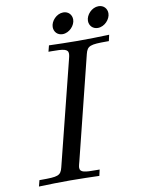

<svg xmlns="http://www.w3.org/2000/svg" viewBox="-91 -894 700 955"><g transform="rotate(-10 258.5 -416.0)"><path d="M232 -769C232 -745 249 -726 275 -726C309 -726 339 -759 339 -789C339 -813 322 -832 296 -832C262 -832 232 -799 232 -769ZM410 -769C410 -745 427 -726 453 -726C487 -726 517 -759 517 -789C517 -813 500 -832 474 -832C440 -832 410 -799 410 -769ZM27 0C80 -2 133 -3 186 -3C244 -3 288 -1 332 0L339 -31H323C265 -31 240 -33 240 -57C240 -66 244 -78 247 -90L376 -608C386 -648 401 -652 484 -652H495L502 -683C449 -681 396 -680 343 -680C285 -680 241 -682 198 -683L190 -652H206C265 -652 289 -649 289 -625C289 -616 286 -605 283 -593L153 -75C143 -34 128 -31 44 -31H35Z"/></g></svg>

Font: CMU Serif
Style: Italic
Weight: 500
Italic angle: -14.04°
Version: Version 0.7.0